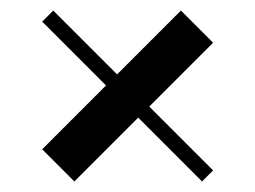

<svg xmlns="http://www.w3.org/2000/svg" viewBox="-20 -500 484 364"><path d="M384 -419 323 -480 202 -359 81 -480 60 -459 181 -338 60 -217 121 -156 242 -277 363 -156 384 -177 263 -298Z"/></svg>

Font: Space Cowgirl Black
Style: Regular
Weight: 900
Designer: Valery Marier
Foundry: Valery Marier
Version: Version 1.000;hotconv 1.0.109;makeotfexe 2.5.65596